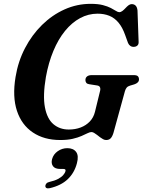

<svg xmlns="http://www.w3.org/2000/svg" viewBox="-20 -734 762 1025"><path d="M464 -713.5Q503 -713.5 529 -706.8Q555 -700 571.8 -691.2Q588.5 -682.5 599 -675.8Q609.5 -669 616.5 -669Q625 -669 633.5 -675.5Q642 -682 650 -690.8Q658 -699.5 666.2 -705.8Q674.5 -712 683 -712Q696 -712 704 -704Q712 -696 714 -678.5L720 -512Q721 -498 713.8 -491.2Q706.5 -484.5 696 -484Q685 -483 676.5 -488.5Q668 -494 663.5 -504.5L648.5 -546Q634 -587.5 612.8 -613Q591.5 -638.5 563.5 -649.8Q535.5 -661 501 -661Q451.5 -661 407.5 -637.2Q363.5 -613.5 327.2 -569Q291 -524.5 265 -462.2Q239 -400 225 -323Q208 -223 219.8 -161.2Q231.5 -99.5 265.2 -71Q299 -42.5 347 -42.5Q382 -42.5 410.8 -53.5Q439.5 -64.5 459.5 -85.5Q479.5 -106.5 487 -137L513 -243.5Q517.5 -258.5 514 -267.5Q510.5 -276.5 497 -278L455.5 -284.5Q445 -286 440.5 -292.2Q436 -298.5 436 -306.5Q436 -319 444.8 -326Q453.5 -333 470 -333H693.5Q710.5 -333 716.2 -326.8Q722 -320.5 722 -310Q722 -300.5 715 -293.8Q708 -287 696.5 -283.5L674.5 -277Q662.5 -273.5 656.5 -266.5Q650.5 -259.5 647 -247.5L585.5 -24Q579 -3.5 570.2 5Q561.5 13.5 546.5 13.5Q538.5 13.5 530.5 9.2Q522.5 5 514.2 -1.2Q506 -7.5 497.8 -14Q489.5 -20.5 482 -24.8Q474.5 -29 468 -29Q460 -29 447.2 -22.8Q434.5 -16.5 415.2 -8Q396 0.5 368.2 7Q340.5 13.5 301.5 13.5Q215.5 13.5 155.5 -26.8Q95.5 -67 70.5 -142.2Q45.5 -217.5 63 -323Q76.5 -406 113.5 -477Q150.5 -548 204.5 -601Q258.5 -654 324.8 -683.8Q391 -713.5 464 -713.5ZM302.5 168Q273.5 168 262.8 153Q252 138 258 115.5Q265 89.5 288.2 73.2Q311.5 57 339.5 57Q371.5 57 386.5 77.2Q401.5 97.5 390.5 138Q377 189 341.5 222.8Q306 256.5 246 270.5Q234 273 228 269.8Q222 266.5 222 258.5Q222.5 251.5 227.8 245.5Q233 239.5 244.5 237Q271.5 231 289.5 221.5Q307.5 212 317.2 201Q327 190 329.5 179.5Q332.5 168 319 168Z"/></svg>

Font: Fraunces SemiBold
Style: Italic
Weight: 600
Italic angle: -16°
Version: Version 1.000;[b76b70a41]